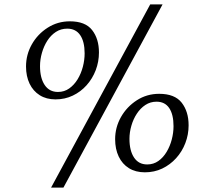

<svg xmlns="http://www.w3.org/2000/svg" viewBox="-20 -819 956 878"><path d="M234 -364.5Q192 -364.5 161.8 -383.5Q131.5 -402.5 115.2 -436.5Q99 -470.5 99 -515Q99 -569 125.5 -616Q152 -663 197.8 -692.2Q243.5 -721.5 299.5 -721.5Q370 -721.5 401.2 -681.5Q432.5 -641.5 432.5 -579Q432.5 -537 417.8 -498.2Q403 -459.5 376 -429.2Q349 -399 312.8 -381.8Q276.5 -364.5 234 -364.5ZM245 -398.5Q274 -398.5 296.5 -414.5Q319 -430.5 334.8 -456.2Q350.5 -482 358.8 -513.2Q367 -544.5 367 -575Q367 -628.5 346.8 -658.2Q326.5 -688 287.5 -688Q258.5 -688 235.5 -673Q212.5 -658 196.5 -633Q180.5 -608 171.8 -577.5Q163 -547 163 -516.5Q163 -462.5 184.2 -430.5Q205.5 -398.5 245 -398.5ZM667 -799H723.5L270 39H213.5ZM642.5 -31Q600 -31 569.5 -50Q539 -69 522.8 -103.2Q506.5 -137.5 506.5 -182.5Q506.5 -236.5 533.2 -283.8Q560 -331 605.8 -360.5Q651.5 -390 708 -390Q779 -390 810.8 -349.5Q842.5 -309 842.5 -246Q842.5 -203.5 827.5 -164.5Q812.5 -125.5 785.2 -95.5Q758 -65.5 721.8 -48.2Q685.5 -31 642.5 -31ZM653 -67Q682 -67 704.2 -82.8Q726.5 -98.5 742 -124.5Q757.5 -150.5 765.5 -181.2Q773.5 -212 773.5 -242Q773.5 -295.5 753.8 -324.8Q734 -354 696 -354Q667.5 -354 644.8 -339Q622 -324 605.8 -299.2Q589.5 -274.5 580.8 -244.2Q572 -214 572 -184Q572 -130 593 -98.5Q614 -67 653 -67Z"/></svg>

Font: Merriweather 48pt Light
Style: Italic
Weight: 300
Italic angle: -7.8°
Version: Version 2.101